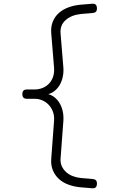

<svg xmlns="http://www.w3.org/2000/svg" viewBox="-20 -865 640 1030"><path d="M475 145 415 140Q379 137 348.5 126Q318 115 296.5 95.5Q275 76 263.5 48.5Q252 21 255 -15L270 -217Q272 -244 264 -265.5Q256 -287 241.5 -302.5Q227 -318 207.5 -326.5Q188 -335 165 -335H125Q112 -335 106 -341Q100 -347 100 -360Q100 -373 106 -379Q112 -385 125 -385H165Q188 -385 208 -393Q228 -401 242.5 -416Q257 -431 264.5 -452.5Q272 -474 270 -502L255 -685Q252 -721 263 -748.5Q274 -776 296 -795.5Q318 -815 348.5 -826Q379 -837 415 -840L475 -845Q488 -846 494 -839.5Q500 -833 500 -820Q500 -807 494 -801.5Q488 -796 475 -795L415 -790Q364 -785 332.5 -757.5Q301 -730 305 -685L320 -502Q322 -474 315.5 -447.5Q309 -421 295 -401Q281 -381 261 -369Q250 -363 239 -360Q250 -357 261 -351Q281 -339 295 -319Q309 -299 315.5 -272.5Q322 -246 320 -217L305 -15Q303 8 311.5 26.5Q320 45 335 58.5Q350 72 371 80Q392 88 415 90L475 95Q488 96 494 101.5Q500 107 500 120Q500 133 494 139.5Q488 146 475 145Z"/></svg>

Font: Maple Mono NL Thin
Style: Regular
Weight: 250
Monospace: yes
Designer: subframe7536
Version: Version 7.000